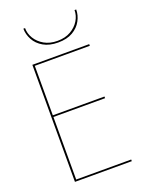

<svg xmlns="http://www.w3.org/2000/svg" viewBox="-166 -993 841 1079"><g transform="rotate(-20 255.0 -454.0)"><path d="M112 -908H122Q122 -875 140 -845.5Q158 -816 191 -797Q224 -778 270 -778Q316 -778 349 -797Q382 -816 400 -845.5Q418 -875 418 -908H428Q428 -874 410.5 -841.5Q393 -809 358 -788.5Q323 -768 270 -768Q218 -768 182.5 -788.5Q147 -809 129.5 -841.5Q112 -874 112 -908ZM90 -700H430V-690H101V-394H410V-384H101V-10H430V0H90Z"/></g></svg>

Font: Jost* Hairline
Style: Regular
Weight: 100
Version: Version 3.7